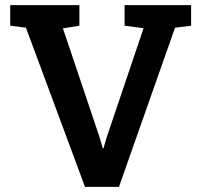

<svg xmlns="http://www.w3.org/2000/svg" viewBox="-20 -731 787 751"><path d="M312.5 0 81.5 -622.6 20 -630.4V-710.9H290.5V-630.4L226.1 -620.1L369.6 -193.8L381.8 -151.4H384.8L397 -192.9L541.5 -620.6L467.3 -630.4V-710.9H727.5V-630.4L664.6 -622.6L445.3 0Z"/></svg>

Font: Roboto Slab SemiBold
Style: Regular
Weight: 600
Designer: Google
Version: Version 2.001; ttfautohint (v1.8.3)